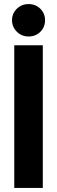

<svg xmlns="http://www.w3.org/2000/svg" viewBox="-20 -922 280 942"><path d="M120 -743Q86 -743 62.5 -766.5Q39 -790 39 -823Q39 -856 62.5 -879Q86 -902 120 -902Q155 -902 178 -879Q201 -856 201 -823Q201 -789 178 -766Q155 -743 120 -743ZM50 0V-700H190V0Z"/></svg>

Font: Cal Sans
Style: Regular
Weight: 400
Designer: Designer Mark Davis DBA MarkFonts
Foundry: Designer Mark Davis DBA MarkFonts
Version: Version 1.000